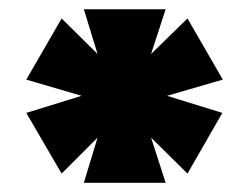

<svg xmlns="http://www.w3.org/2000/svg" viewBox="-20 -731 540 417"><path d="M191.9 -613.8 162.1 -710.9H339.8L308.1 -613.8L387.2 -690.9L463.9 -558.1L342.8 -522.9L462.9 -485.8L387.2 -354L308.1 -432.1L339.8 -334H162.1L191.9 -432.1L113.8 -354L37.1 -485.8L157.2 -522.9L37.1 -558.1L113.8 -690.9Z"/></svg>

Font: LT Superior Black
Style: Regular
Weight: 900
Designer: Daniel Lyons
Foundry: LyonsType
Version: Version 2.005